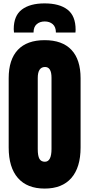

<svg xmlns="http://www.w3.org/2000/svg" viewBox="-20 -1104 526 1132"><path d="M243.2 7.8Q140.1 7.8 85.7 -54.4Q31.2 -116.7 31.2 -234.4V-642.6Q31.2 -752.9 85.2 -810.1Q139.2 -867.2 243.2 -867.2Q347.2 -867.2 401.1 -810.1Q455.1 -752.9 455.1 -642.6V-234.4Q455.1 -116.7 400.6 -54.4Q346.2 7.8 243.2 7.8ZM244.6 -150.4Q283.7 -150.4 283.7 -226.1V-645.5Q283.7 -709 245.6 -709Q202.6 -709 202.6 -644V-225.1Q202.6 -185.1 212.4 -167.7Q222.2 -150.4 244.6 -150.4ZM62.5 -912.1Q61 -921.9 61 -932.1Q61 -1011.7 109.1 -1047.9Q157.2 -1084 242.7 -1084Q330.6 -1084 378.2 -1047.1Q425.8 -1010.3 425.8 -928.7Q425.8 -926.3 425.5 -921.6Q425.3 -917 424.8 -912.1H309.6Q309.6 -945.3 291 -961.4Q272.5 -977.5 243.7 -977.5Q215.3 -977.5 196.5 -961.4Q177.7 -945.3 177.7 -912.1Z"/></svg>

Font: Anton SC
Style: Regular
Weight: 400
Designer: Vernon Adams
Foundry: Vernon Adams
Version: Version 2.116; ttfautohint (v1.8.4.7-5d5b)